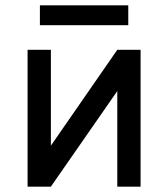

<svg xmlns="http://www.w3.org/2000/svg" viewBox="-20 -697 628 717"><path d="M83 0V-511H170V-153L418 -511H505V0H418V-357L170 0ZM129 -603V-677H459V-603Z"/></svg>

Font: Undotted
Style: Regular
Weight: 400
Designer: Delve Withrington, Dave Bailey, Thomas Jockin
Foundry: Delve Fonts LLC
Version: Version 4.000